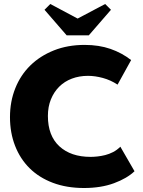

<svg xmlns="http://www.w3.org/2000/svg" viewBox="-20 -935 714 962"><path d="M401 7Q314 7 245 -19Q176 -45 128.5 -92Q81 -139 55.5 -204.5Q30 -270 30 -348Q30 -426 56.5 -492.5Q83 -559 132 -607Q181 -655 250 -682.5Q319 -710 404 -710Q476 -710 533.5 -690Q591 -670 637 -634L569 -511Q534 -534 495 -544.5Q456 -555 421 -555Q377 -555 340 -541Q303 -527 276.5 -500.5Q250 -474 235 -437Q220 -400 220 -354Q220 -255 277.5 -202Q335 -149 434 -149Q449 -149 468 -151Q487 -153 507 -158Q527 -163 546.5 -173Q566 -183 583 -200L654 -77Q616 -41 551 -17Q486 7 401 7ZM203 -886 232 -915 369 -842 507 -915 536 -886 425 -758H314Z"/></svg>

Font: Tilda Sans Black
Style: Regular
Weight: 900
Designer: ParaType Ltd
Foundry: ParaType Ltd
Version: Version 1.009